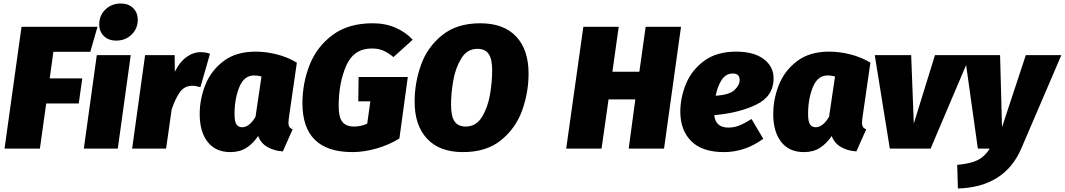

<svg xmlns="http://www.w3.org/2000/svg" viewBox="-20 -849 6084 1097"><path d="M496 -553H285L264 -401H450L430 -258H244L208 0H6L103 -696H537Z M653 0H459L533 -534H727ZM547 -710Q547 -761 582.5 -795Q618 -829 670 -829Q714 -829 740.5 -803Q767 -777 767 -736Q767 -685 731.5 -651Q696 -617 644 -617Q600 -617 573.5 -643Q547 -669 547 -710Z M1180 -542 1125 -351Q1098 -359 1079 -359Q1035 -359 1009 -324Q983 -289 961 -225L929 0H735L809 -534H978L979 -439Q1005 -493 1044 -522Q1083 -551 1127 -551Q1155 -551 1180 -542Z M1676 -491 1630 -172Q1628 -152 1628 -147Q1628 -133 1633 -124.5Q1638 -116 1652 -110L1596 16Q1546 13 1508 -9Q1470 -31 1455 -72Q1426 -29 1388 -4.5Q1350 20 1296 20Q1212 20 1166.5 -38Q1121 -96 1121 -197Q1121 -283 1153.5 -364.5Q1186 -446 1257.5 -500Q1329 -554 1440 -554Q1499 -554 1561 -538.5Q1623 -523 1676 -491ZM1320 -198Q1320 -153 1331.5 -137.5Q1343 -122 1363 -122Q1405 -122 1440 -182L1474 -412Q1452 -418 1432 -418Q1374 -418 1347 -350.5Q1320 -283 1320 -198Z M2338 -622 2228 -523Q2196 -549 2168.5 -560.5Q2141 -572 2105 -572Q2001 -572 1958 -473.5Q1915 -375 1915 -243Q1915 -178 1936.5 -152Q1958 -126 2003 -126Q2040 -126 2078 -142L2096 -270H2027L2029 -409H2310L2262 -58Q2203 -21 2131 -0.5Q2059 20 1994 20Q1708 20 1708 -259Q1708 -374 1749 -478Q1790 -582 1880 -649Q1970 -716 2109 -716Q2183 -716 2241.5 -690Q2300 -664 2338 -622Z M3000 -429Q3000 -322 2964 -220Q2928 -118 2844 -49Q2760 20 2625 20Q2492 20 2420.5 -56Q2349 -132 2349 -268Q2349 -375 2385 -477Q2421 -579 2505.5 -647.5Q2590 -716 2724 -716Q2858 -716 2929 -640.5Q3000 -565 3000 -429ZM2557 -251Q2557 -184 2577.5 -155Q2598 -126 2641 -126Q2700 -126 2733.5 -180.5Q2767 -235 2779.5 -308Q2792 -381 2792 -447Q2792 -513 2771.5 -541.5Q2751 -570 2708 -570Q2649 -570 2615.5 -515Q2582 -460 2569.5 -387.5Q2557 -315 2557 -251Z M3215 0 3313 -696H3515L3479 -439H3633L3669 -696H3871L3774 0H3572L3610 -281H3457L3417 0Z M4061 -191Q4068 -120 4142 -120Q4174 -120 4204 -132Q4234 -144 4274 -169L4341 -56Q4237 20 4116 20Q3992 20 3929.5 -42.5Q3867 -105 3867 -211Q3867 -291 3899.5 -370Q3932 -449 4003.5 -501.5Q4075 -554 4186 -554Q4287 -554 4343.5 -511.5Q4400 -469 4400 -401Q4400 -300 4302.5 -252Q4205 -204 4061 -191ZM4206 -392Q4206 -429 4167 -429Q4128 -429 4104 -393.5Q4080 -358 4069 -302Q4148 -307 4177 -335Q4206 -363 4206 -392Z M4953 -491 4907 -172Q4905 -152 4905 -147Q4905 -133 4910 -124.5Q4915 -116 4929 -110L4873 16Q4823 13 4785 -9Q4747 -31 4732 -72Q4703 -29 4665 -4.5Q4627 20 4573 20Q4489 20 4443.5 -38Q4398 -96 4398 -197Q4398 -283 4430.5 -364.5Q4463 -446 4534.5 -500Q4606 -554 4717 -554Q4776 -554 4838 -538.5Q4900 -523 4953 -491ZM4597 -198Q4597 -153 4608.5 -137.5Q4620 -122 4640 -122Q4682 -122 4717 -182L4751 -412Q4729 -418 4709 -418Q4651 -418 4624 -350.5Q4597 -283 4597 -198Z M5297 0H5064L4978 -534H5186L5201 -143L5322 -534H5524Z M5815 0Q5720 220 5453 228L5449 93Q5526 86 5566.5 65.5Q5607 45 5635 0H5567L5492 -534H5694L5705 -122L5841 -534H6044Z"/></svg>

Font: FiraGO Heavy
Style: Italic
Weight: 900
Italic angle: -8°
Designer: bBox Type GmbH
Foundry: bBox Type GmbH
Version: Version 1.001